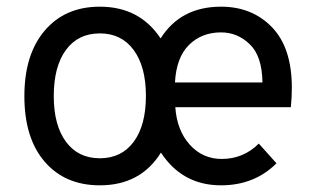

<svg xmlns="http://www.w3.org/2000/svg" viewBox="-20 -543 941 575"><path d="M279 12Q175 12 114 -58.5Q53 -129 53 -255Q53 -380 114 -451.5Q175 -523 279 -523Q398 -523 461 -428Q521 -523 642 -523Q735 -523 794.5 -461.5Q854 -400 854 -280Q854 -252 851 -222H505Q510 -152 548.5 -109.5Q587 -67 644 -67Q709 -67 755 -113L808 -54Q742 12 642 12Q526 12 462 -86Q401 12 279 12ZM504 -296H766Q765 -375 728 -410.5Q691 -446 642 -446Q584 -446 546 -408.5Q508 -371 504 -296ZM417 -256Q417 -343 380.5 -393Q344 -443 279 -443Q214 -443 177.5 -393.5Q141 -344 141 -255Q141 -168 177.5 -118.5Q214 -69 279 -69Q344 -69 380.5 -118.5Q417 -168 417 -256Z"/></svg>

Font: Overpass
Style: Regular
Weight: 400
Designer: Delve Withrington, Thomas Jockin
Foundry: Delve Fonts
Version: Version 3.000;DELV;Overpass